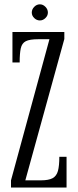

<svg xmlns="http://www.w3.org/2000/svg" viewBox="-20 -844 350 864"><path d="M29.5 0V-32.5L202.5 -667.5H152Q113.5 -667.5 96 -658.5Q78.5 -649.5 73.5 -626.5Q68.5 -603.5 68.5 -563H36V-700H269.5V-668.5L94 -32.5H164Q199 -32.5 216.8 -42.2Q234.5 -52 240.8 -75Q247 -98 247 -138.5H279.5V0ZM159.5 -752Q145 -752 134 -762.8Q123 -773.5 123 -787.5Q123 -802 134 -813.2Q145 -824.5 159.5 -824.5Q173.5 -824.5 184.5 -813.2Q195.5 -802 195.5 -787.5Q195.5 -773.5 184.5 -762.8Q173.5 -752 159.5 -752Z"/></svg>

Font: Imbue Thin 10pt Light
Style: Regular
Weight: 300
Version: Version 1.102